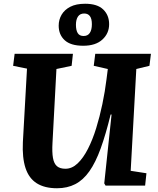

<svg xmlns="http://www.w3.org/2000/svg" viewBox="-20 -990 840 1024"><path d="M677 -79 761 -66 754 0H543L536 -12L575 -379H570Q544 -273 517 -198.5Q490 -124 457 -77Q424 -30 381.5 -8Q339 14 284 14Q218 14 176 -12.5Q134 -39 116 -94Q98 -149 102 -232L124 -624L50 -639L58 -703H369L362 -639L281 -622L260 -229Q257 -178 262.5 -147.5Q268 -117 284 -103.5Q300 -90 329 -90Q364 -90 394 -118.5Q424 -147 449 -196Q474 -245 493 -306.5Q512 -368 526 -435Q540 -502 548 -567L555 -622L480 -639L488 -703H785L777 -639L707 -622ZM424 -746Q357 -746 325 -775.5Q293 -805 293 -853Q293 -885 308.5 -911.5Q324 -938 355 -954Q386 -970 434 -970Q499 -970 530.5 -939.5Q562 -909 562 -861Q562 -812 526 -779Q490 -746 424 -746ZM426 -798Q448 -798 459 -814.5Q470 -831 470 -861Q470 -890 459.5 -904Q449 -918 429 -918Q407 -918 396 -902Q385 -886 385 -858Q385 -829 394.5 -813.5Q404 -798 426 -798Z"/></svg>

Font: Literata 18pt
Style: Bold Italic
Weight: 700
Italic angle: -2°
Designer: Latin by Veronika Burian and Jose Scaglione. Greek by Irene Vlachou. Cyrillic by Vera Evstafieva
Foundry: TypeTogether
Version: Version 3.103;gftools[0.9.29]